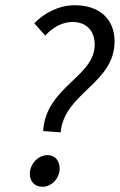

<svg xmlns="http://www.w3.org/2000/svg" viewBox="-20 -702 458 734"><path d="M145 -201 212 -196C225 -347 418 -382 418 -544C418 -630 359 -682 266 -682C206 -682 150 -653 111 -613L153 -566C182 -598 219 -618 257 -618C310 -618 342 -585 342 -531C342 -408 155 -370 145 -201ZM142 12C180 12 208 -23 208 -57C208 -87 191 -109 162 -109C123 -109 94 -72 94 -38C94 -9 112 12 142 12Z"/></svg>

Font: Source Sans Pro
Style: Italic
Weight: 400
Italic angle: -11°
Designer: Paul D. Hunt
Foundry: Adobe Systems Incorporated
Version: Version 3.006;hotconv 1.0.111;makeotfexe 2.5.65597